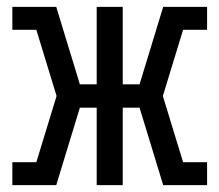

<svg xmlns="http://www.w3.org/2000/svg" viewBox="-20 -540 640 560"><path d="M16 0V-67H86L145 -260L86 -453H16V-520H144L213 -294H262V-520H338V-294H387L456 -520H584V-453H514L455 -260L514 -67H584V0H456L387 -226H338V0H262V-226H213L144 0Z"/></svg>

Font: Iosevka HT Extended
Style: Regular
Weight: 400
Width: 7
Monospace: yes
Designer: Belleve Invis
Foundry: Belleve Invis
Version: Version 32.3.0; ttfautohint (v1.8.4)